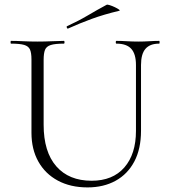

<svg xmlns="http://www.w3.org/2000/svg" viewBox="-20 -803 737 836"><path d="M572 -520Q572 -568 551.5 -590.5Q531 -613 487 -613Q484 -613 484 -619Q484 -625 487 -625Q509 -625 532.5 -623.5Q556 -622 584 -622Q607 -622 630.5 -623.5Q654 -625 673 -625Q675 -625 675 -619Q675 -613 673 -613Q633 -613 613.5 -590.5Q594 -568 594 -520V-234Q594 -155 565 -100Q536 -45 483.5 -16Q431 13 361 13Q287 13 232 -16.5Q177 -46 147 -99.5Q117 -153 117 -225V-544Q117 -573 110.5 -587.5Q104 -602 85 -607.5Q66 -613 28 -613Q26 -613 26 -619Q26 -625 28 -625Q52 -625 81 -623.5Q110 -622 143 -622Q177 -622 206.5 -623.5Q236 -625 258 -625Q261 -625 261 -619Q261 -613 258 -613Q220 -613 201 -607Q182 -601 176 -586Q170 -571 170 -542V-260Q170 -142 225 -79Q280 -16 379 -16Q471 -16 521.5 -74Q572 -132 572 -233ZM277 -679Q273 -677 271 -682.5Q269 -688 272 -689Q322 -712 362.5 -736Q403 -760 444 -782Q447 -784 458 -780.5Q469 -777 480.5 -771.5Q492 -766 498 -761.5Q504 -757 499 -756Q432 -740 380 -721Q328 -702 277 -679Z"/></svg>

Font: Cormorant Light
Style: Regular
Weight: 300
Designer: Christian Thalmann (Catharsis Fonts)
Foundry: Catharsis Fonts
Version: Version 4.000